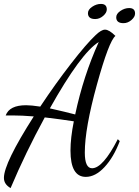

<svg xmlns="http://www.w3.org/2000/svg" viewBox="-37 -871 708 978"><path d="M-17 35Q-17 -40 135 -278Q74 -283 27 -283H-8Q11 -335 96 -335Q122 -335 168 -328Q245 -444 324.5 -546.5Q404 -649 450 -692Q479 -720 498 -720Q519 -720 551 -688Q518 -662 456.5 -439.5Q395 -217 395 -94Q395 -14 432 -14Q487 -14 563 -162L573 -152Q542 -70 495.5 -20Q449 30 400 30Q322 30 322 -104Q322 -168 339 -253Q275 -263 191 -273Q93 -93 17 87Q-17 68 -17 35ZM217 -319 290 -302Q337 -291 346 -288Q388 -485 466 -657Q375 -601 217 -319ZM411 -804Q411 -822 432.5 -836.5Q454 -851 477 -851Q507 -851 507 -823Q507 -806 488.5 -790Q470 -774 448 -774Q411 -774 411 -804ZM555 -783Q555 -801 576.5 -815.5Q598 -830 621 -830Q651 -830 651 -802Q651 -785 632.5 -769Q614 -753 592 -753Q555 -753 555 -783Z"/></svg>

Font: DancingScriptRegular
Style: Regular
Weight: 400
Designer: Pablo Impallari
Foundry: Pablo Impallari. www.impallari.com
Version: Version 1.002